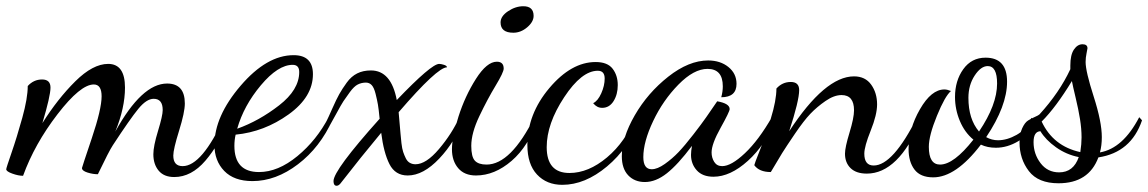

<svg xmlns="http://www.w3.org/2000/svg" viewBox="-55 -537 3684 616"><path d="M259 22Q243 22 225.5 16.5Q208 11 208 2Q208 0 239.5 -93.5Q271 -187 271 -228Q271 -266 246 -266Q203 -266 129.5 -170.5Q56 -75 19 27Q4 27 -15.5 20Q-35 13 -35 6Q-35 2 -18 -47Q-1 -96 16.5 -159Q34 -222 34 -261Q53 -282 80 -282Q107 -282 107 -256Q107 -229 81 -142Q130 -220 186.5 -276Q243 -332 292 -332Q346 -332 346 -256Q346 -191 315 -115Q400 -269 481 -269Q538 -269 538 -205Q538 -177 519.5 -117.5Q501 -58 501 -38Q501 -4 531 -4Q593 -4 665 -162L677 -148Q649 -74 604 -21.5Q559 31 504 31Q471 31 454 10.5Q437 -10 437 -42Q437 -68 452 -117Q467 -166 467 -184Q467 -220 438 -220Q415 -220 388.5 -187.5Q362 -155 307 -71Q295 -53 259 22Z M949 -299Q949 -226 871 -170Q793 -114 701 -105Q697 -88 697 -69Q697 15 776 15Q837 15 899 -36Q961 -87 1000 -162L1012 -153Q972 -64 901 -10Q830 44 755 44Q696 44 664.5 11.5Q633 -21 633 -72Q633 -164 717 -262Q801 -360 887 -360Q949 -360 949 -299ZM884 -329Q837 -329 782 -263.5Q727 -198 706 -124Q776 -149 840.5 -199Q905 -249 905 -306Q905 -329 884 -329Z M1037 52Q1031 59 1025 59Q1015 59 1015 44Q1015 9 1163 -156Q1160 -187 1157.5 -201.5Q1155 -216 1150 -236Q1145 -256 1137.5 -264Q1130 -272 1119 -272Q1105 -272 1093 -266Q1081 -260 1067.5 -241.5Q1054 -223 1047 -212.5Q1040 -202 1023 -170.5Q1006 -139 1000 -129L991 -145Q998 -159 1011 -188.5Q1024 -218 1033.5 -235Q1043 -252 1057.5 -272Q1072 -292 1091 -301.5Q1110 -311 1135 -311Q1200 -311 1218 -216Q1329 -332 1354 -332Q1360 -332 1369.5 -329Q1379 -326 1379 -321Q1348 -321 1224 -177Q1225 -164 1227 -142.5Q1229 -121 1230 -108Q1231 -95 1233 -77.5Q1235 -60 1238.5 -49.5Q1242 -39 1247 -29Q1252 -19 1260 -14.5Q1268 -10 1278 -10Q1312 -10 1353.5 -59Q1395 -108 1419 -161L1429 -151Q1406 -83 1354.5 -28.5Q1303 26 1253 26Q1213 26 1194.5 -10.5Q1176 -47 1168 -111Q1103 -33 1037 52Z M1539 -339Q1561 -339 1561 -317Q1561 -305 1535 -262Q1509 -219 1483 -164.5Q1457 -110 1457 -69Q1457 -34 1468.5 -21.5Q1480 -9 1506 -9Q1584 -9 1660 -162L1669 -152Q1641 -68 1586.5 -21Q1532 26 1472 26Q1435 26 1415 2.5Q1395 -21 1395 -58Q1395 -97 1416 -163Q1437 -229 1472 -284Q1507 -339 1539 -339ZM1592 -432Q1551 -432 1551 -465Q1551 -485 1575 -501Q1599 -517 1624 -517Q1657 -517 1657 -486Q1657 -467 1636.5 -449.5Q1616 -432 1592 -432Z M1856 -338Q1894 -338 1910.5 -316.5Q1927 -295 1927 -264Q1927 -234 1913.5 -212.5Q1900 -191 1877 -191Q1860 -191 1848 -206Q1863 -213 1874 -237.5Q1885 -262 1885 -285Q1885 -310 1863 -310Q1811 -310 1755 -225Q1699 -140 1699 -65Q1699 18 1772 18Q1833 18 1892.5 -32Q1952 -82 1984 -163L1997 -153Q1963 -62 1892.5 -3Q1822 56 1749 56Q1699 56 1668 23Q1637 -10 1637 -72Q1637 -171 1707.5 -254.5Q1778 -338 1856 -338Z M2246 -212Q2286 -205 2286 -187Q2286 -179 2257 -127Q2228 -75 2228 -48Q2228 -31 2236.5 -17.5Q2245 -4 2262 -4Q2291 -4 2335 -45.5Q2379 -87 2422 -162L2432 -152Q2401 -72 2344.5 -21Q2288 30 2234 30Q2199 30 2180.5 9.5Q2162 -11 2162 -40Q2162 -52 2165 -69Q2120 -9 2084.5 19Q2049 47 2014 47Q1981 47 1960.5 25.5Q1940 4 1940 -36Q1940 -95 1981.5 -167Q2023 -239 2089 -291Q2155 -343 2217 -343Q2256 -343 2282 -322Q2308 -301 2308 -268Q2308 -225 2259 -225Q2264 -243 2264 -260Q2264 -316 2215 -316Q2171 -316 2121.5 -265.5Q2072 -215 2040.5 -148.5Q2009 -82 2009 -33Q2009 6 2036 6Q2054 6 2078 -11Q2102 -28 2122 -49Q2142 -70 2169.5 -105.5Q2197 -141 2210.5 -160.5Q2224 -180 2246 -212Z M2365 -7Q2365 -10 2382.5 -54Q2400 -98 2418 -156.5Q2436 -215 2436 -253Q2455 -274 2482 -274Q2509 -274 2509 -248Q2509 -214 2477 -116Q2592 -292 2685 -292Q2721 -292 2740 -265.5Q2759 -239 2759 -202Q2759 -169 2738.5 -118Q2718 -67 2718 -44Q2718 -6 2748 -6Q2810 -6 2888 -162L2899 -149Q2827 20 2726 20Q2692 20 2674 2.5Q2656 -15 2656 -44Q2656 -64 2670.5 -111.5Q2685 -159 2685 -183Q2685 -232 2645 -232Q2621 -232 2593.5 -213Q2566 -194 2545 -172Q2524 -150 2495.5 -108Q2467 -66 2454.5 -46Q2442 -26 2418 15Q2381 15 2365 -7Z M3140 -63Q3113 -63 3092 -73Q3012 32 2939 32Q2898 32 2879 7Q2860 -18 2860 -59Q2860 -123 2896.5 -186.5Q2933 -250 2975 -250Q2984 -250 2996 -245Q2977 -229 2951 -165.5Q2925 -102 2925 -66Q2925 -9 2961 -9Q3005 -9 3068 -89Q3040 -112 3024.5 -149Q3009 -186 3009 -226Q3009 -278 3035.5 -315Q3062 -352 3107 -352Q3176 -352 3176 -275Q3176 -197 3109 -97Q3127 -87 3147 -87Q3176 -87 3207 -104.5Q3238 -122 3254 -159L3266 -149Q3247 -105 3212 -84Q3177 -63 3140 -63ZM3052 -223Q3052 -155 3086 -115Q3144 -201 3144 -269Q3144 -325 3114 -325Q3092 -325 3072 -294.5Q3052 -264 3052 -223Z M3216 -80Q3216 -107 3224.5 -125.5Q3233 -144 3243.5 -150.5Q3254 -157 3265.5 -162Q3277 -167 3280 -170Q3344 -240 3379 -315V-327Q3379 -361 3390.5 -378Q3402 -395 3418 -395Q3434 -395 3434 -382Q3434 -380 3431 -366Q3428 -352 3428 -338Q3428 -308 3454 -227Q3480 -146 3480 -97Q3480 -70 3474 -48Q3548 -61 3600 -161L3609 -151Q3574 -48 3469 -32Q3438 51 3341 51Q3276 51 3246 12Q3216 -27 3216 -80ZM3415 -96Q3415 -124 3410 -155Q3405 -186 3396 -223.5Q3387 -261 3384 -277Q3333 -193 3287 -147Q3324 -68 3411 -49Q3415 -75 3415 -96ZM3343 16Q3389 16 3406 -33Q3366 -41 3333 -64.5Q3300 -88 3283 -116Q3261 -115 3261 -81Q3261 -43 3283.5 -13.5Q3306 16 3343 16Z"/></svg>

Font: Dancing Script
Style: Regular
Weight: 400
Designer: Pablo Impallari
Foundry: Pablo Impallari. www.impallari.com
Version: Version 1.002